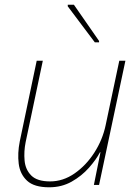

<svg xmlns="http://www.w3.org/2000/svg" viewBox="-20 -786 582 816"><path d="M189 10Q125 10 95 -18Q65 -46 59.5 -90.5Q54 -135 64 -185L136 -528H162L89 -182Q81 -142 84.5 -103.5Q88 -65 113 -40Q138 -15 193 -15Q248 -15 297 -49Q346 -83 381 -137.5Q416 -192 429 -254L487 -528H513L401 0H379L407 -139H405Q389 -108 358 -73Q327 -38 284.5 -14Q242 10 189 10ZM383 -606 268 -759V-766H294L401 -612V-606Z"/></svg>

Font: Noto Sans Thin
Style: Italic
Weight: 100
Italic angle: -12°
Designer: Monotype Design Team
Foundry: Monotype Imaging Inc.
Version: Version 2.013; ttfautohint (v1.8.4.7-5d5b)